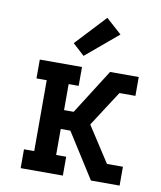

<svg xmlns="http://www.w3.org/2000/svg" viewBox="-87 -853 773 923"><g transform="rotate(10 300.0 -392.0)"><path d="M77 0V-92H127V-438H77V-530H283V-438H234V-311H281L420 -530H560V-438H482L438 -370L370 -265L482 -92H560V0H420L281 -219H234V-92H283V0ZM281 -584 224 -636 362 -784 438 -716Z"/></g></svg>

Font: Iosevka Slab Semibold Extended
Style: Regular
Weight: 600
Width: 7
Monospace: yes
Designer: Belleve Invis
Foundry: Belleve Invis
Version: Version 11.1.0; ttfautohint (v1.8.3)